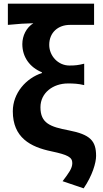

<svg xmlns="http://www.w3.org/2000/svg" viewBox="-20 -818 561 1049"><path d="M437 211C485 141 505 71 505 34C505 -49 473 -83 355 -106C254 -125 201 -145 201 -232C201 -311 270 -362 351 -362C381 -362 407 -361 440 -353V-470C408 -462 391 -460 359 -460C298 -460 249 -512 249 -573C249 -641 298 -682 362 -682H494V-798H23V-682C86 -688 115 -690 162 -691C124 -667 102 -623 102 -577C102 -506 143 -450 209 -423V-419C123 -391 50 -310 50 -210C50 -67 145 -15 262 9C351 28 375 41 375 73C375 102 356 127 322 172Z"/></svg>

Font: Source Han Sans JP
Style: Bold
Weight: 700
Designer: Ryoko NISHIZUKA 西塚涼子 (kana, bopomofo & ideographs); Paul D. Hunt (Latin, Greek & Cyrillic); Sandoll Communications 산돌커뮤니
Foundry: Adobe
Version: Version 2.002;hotconv 1.0.116;makeotfexe 2.5.65601